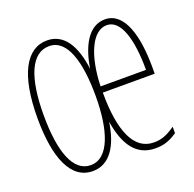

<svg xmlns="http://www.w3.org/2000/svg" viewBox="-102 -642 767 758"><g transform="rotate(-20 281.5 -263.5)"><path d="M165 10C237 10 277 -56 291 -151C307 -52 347 10 428 10C461 10 486 3 520 -20V-47C484 -22 461 -14 430 -14C348 -14 307 -103 307 -268H525V-296C525 -426 495 -537 413 -537C344 -537 306 -464 292 -373C280 -469 243 -537 170 -537C82 -537 30 -443 30 -261C30 -96 72 10 165 10ZM165 -15C91 -15 57 -112 57 -264C57 -422 95 -513 170 -513C246 -513 276 -408 276 -265C276 -125 243 -15 165 -15ZM498 -294H307C311 -422 351 -513 412 -513C472 -513 498 -420 498 -294Z"/></g></svg>

Font: Noto Sans Mono SemiCondensed Thin
Style: Regular
Weight: 100
Width: 4
Designer: Monotype Design Team
Foundry: Monotype Imaging Inc.
Version: Version 2.014